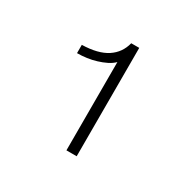

<svg xmlns="http://www.w3.org/2000/svg" viewBox="-99 -845 627 618"><g transform="rotate(30 214.0 -536.5)"><path d="M215.8 -335V-663.1Q205.6 -652.8 190.7 -645.5Q175.8 -638.2 158.9 -633.1Q142.1 -627.9 124 -625.5Q106 -623 88.9 -623V-653.8Q148.4 -655.3 181.4 -677Q214.4 -698.7 224.1 -737.8H253.9V-335Z"/></g></svg>

Font: Clear Sans Thin
Style: Regular
Weight: 250
Foundry: Intel Corporation
Version: Version 1.00